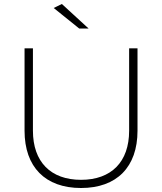

<svg xmlns="http://www.w3.org/2000/svg" viewBox="-20 -941 812 962"><path d="M290 -921 249 -901 377 -798H424ZM145 -286V-699H103V-286C103 -104 207 1 386 1C565 1 669 -104 669 -286V-699H627V-286C627 -130 538 -40 386 -40C234 -40 145 -130 145 -286Z"/></svg>

Font: Montserrat ExtraLight
Style: Regular
Weight: 250
Designer: Julieta Ulanovsky
Foundry: Julieta Ulanovsky
Version: Version 4.000